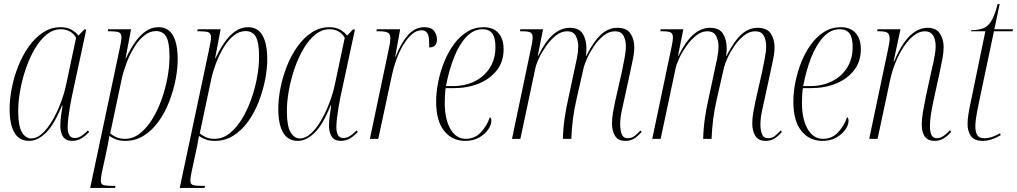

<svg xmlns="http://www.w3.org/2000/svg" viewBox="-20 -679 4974 939"><path d="M123 10Q74 10 50.5 -30.5Q27 -71 27 -146Q27 -195 38 -250Q49 -305 70 -357.5Q91 -410 121.5 -452.5Q152 -495 191 -520.5Q230 -546 276 -546Q308 -546 329 -534Q350 -522 364 -505L392 -535H402L330 -200Q326 -180 321.5 -153.5Q317 -127 314 -101Q311 -75 311 -58Q311 -4 345 -4Q362 -4 377 -13.5Q392 -23 410 -41L416 -34Q399 -15 378.5 -2.5Q358 10 333 10Q302 10 288.5 -10.5Q275 -31 275 -65Q275 -86 278.5 -112.5Q282 -139 286 -163H283Q244 -67 203.5 -28.5Q163 10 123 10ZM133 -2Q160 -2 186.5 -26Q213 -50 236 -89.5Q259 -129 277.5 -177.5Q296 -226 306 -277L352 -494Q341 -515 321 -525.5Q301 -536 278 -536Q240 -536 207.5 -509.5Q175 -483 149.5 -439Q124 -395 106 -342Q88 -289 78.5 -235.5Q69 -182 69 -136Q69 -63 87 -32.5Q105 -2 133 -2Z M563 -430Q568 -453 571 -470Q574 -487 574 -496Q574 -516 561.5 -521Q549 -526 520 -526H507L509 -536H621L594 -394H596Q615 -435 638.5 -469.5Q662 -504 691 -525Q720 -546 755 -546Q803 -546 826 -505.5Q849 -465 849 -389Q849 -342 838.5 -288.5Q828 -235 807.5 -182Q787 -129 756 -85.5Q725 -42 684 -16Q643 10 593 10Q568 10 549.5 3.5Q531 -3 515 -14Q512 2 510 13Q508 24 506 36L477 171Q473 193 473 205Q473 222 486 226Q499 230 529 230H545L542 240H421ZM591 0Q631 0 664.5 -26.5Q698 -53 724.5 -96Q751 -139 770 -192Q789 -245 799 -299.5Q809 -354 809 -401Q809 -472 793 -499.5Q777 -527 743 -527Q712 -527 685 -505Q658 -483 636.5 -448Q615 -413 599.5 -372.5Q584 -332 576 -296L519 -27Q527 -19 545.5 -9.5Q564 0 591 0Z M1001 -430Q1006 -453 1009 -470Q1012 -487 1012 -496Q1012 -516 999.5 -521Q987 -526 958 -526H945L947 -536H1059L1032 -394H1034Q1053 -435 1076.5 -469.5Q1100 -504 1129 -525Q1158 -546 1193 -546Q1241 -546 1264 -505.5Q1287 -465 1287 -389Q1287 -342 1276.5 -288.5Q1266 -235 1245.5 -182Q1225 -129 1194 -85.5Q1163 -42 1122 -16Q1081 10 1031 10Q1006 10 987.5 3.5Q969 -3 953 -14Q950 2 948 13Q946 24 944 36L915 171Q911 193 911 205Q911 222 924 226Q937 230 967 230H983L980 240H859ZM1029 0Q1069 0 1102.5 -26.5Q1136 -53 1162.5 -96Q1189 -139 1208 -192Q1227 -245 1237 -299.5Q1247 -354 1247 -401Q1247 -472 1231 -499.5Q1215 -527 1181 -527Q1150 -527 1123 -505Q1096 -483 1074.5 -448Q1053 -413 1037.5 -372.5Q1022 -332 1014 -296L957 -27Q965 -19 983.5 -9.5Q1002 0 1029 0Z M1437 10Q1388 10 1364.5 -30.5Q1341 -71 1341 -146Q1341 -195 1352 -250Q1363 -305 1384 -357.5Q1405 -410 1435.5 -452.5Q1466 -495 1505 -520.5Q1544 -546 1590 -546Q1622 -546 1643 -534Q1664 -522 1678 -505L1706 -535H1716L1644 -200Q1640 -180 1635.5 -153.5Q1631 -127 1628 -101Q1625 -75 1625 -58Q1625 -4 1659 -4Q1676 -4 1691 -13.5Q1706 -23 1724 -41L1730 -34Q1713 -15 1692.5 -2.5Q1672 10 1647 10Q1616 10 1602.5 -10.5Q1589 -31 1589 -65Q1589 -86 1592.5 -112.5Q1596 -139 1600 -163H1597Q1558 -67 1517.5 -28.5Q1477 10 1437 10ZM1447 -2Q1474 -2 1500.5 -26Q1527 -50 1550 -89.5Q1573 -129 1591.5 -177.5Q1610 -226 1620 -277L1666 -494Q1655 -515 1635 -525.5Q1615 -536 1592 -536Q1554 -536 1521.5 -509.5Q1489 -483 1463.5 -439Q1438 -395 1420 -342Q1402 -289 1392.5 -235.5Q1383 -182 1383 -136Q1383 -63 1401 -32.5Q1419 -2 1447 -2Z M1882 -442Q1889 -474 1889 -492Q1889 -514 1875.5 -520Q1862 -526 1835 -526H1821L1823 -536H1937L1913 -402H1915Q1940 -467 1974.5 -506.5Q2009 -546 2055 -546Q2089 -546 2103 -527.5Q2117 -509 2117 -486Q2117 -447 2079 -447Q2079 -457 2079 -467Q2079 -504 2069.5 -517.5Q2060 -531 2042 -531Q2017 -531 1994.5 -511.5Q1972 -492 1953 -460.5Q1934 -429 1920 -391.5Q1906 -354 1898 -317L1830 0H1789Z M2254 10Q2192 10 2152.5 -38.5Q2113 -87 2113 -182Q2113 -227 2123 -277.5Q2133 -328 2152 -375.5Q2171 -423 2199 -461.5Q2227 -500 2263.5 -523Q2300 -546 2345 -546Q2392 -546 2417.5 -517.5Q2443 -489 2443 -438Q2443 -378 2410 -335.5Q2377 -293 2322 -270.5Q2267 -248 2200 -248H2160Q2158 -241 2156.5 -219Q2155 -197 2155 -177Q2155 -96 2183 -48Q2211 0 2258 0Q2302 0 2331.5 -31.5Q2361 -63 2376 -106Q2379 -104 2381 -100Q2383 -96 2383 -88Q2383 -68 2367 -45Q2351 -22 2322.5 -6Q2294 10 2254 10ZM2195 -258Q2255 -258 2302 -281.5Q2349 -305 2376 -348Q2403 -391 2403 -449Q2403 -495 2387.5 -515.5Q2372 -536 2340 -536Q2296 -536 2261 -499Q2226 -462 2201 -399.5Q2176 -337 2161 -258Z M3039 10Q3003 10 2988 -14.5Q2973 -39 2973 -75Q2973 -100 2978 -129Q2983 -158 2988 -181L3022 -331Q3028 -362 3034.5 -395Q3041 -428 3041 -454Q3041 -482 3029.5 -504Q3018 -526 2988 -526Q2958 -526 2932 -505Q2906 -484 2885.5 -454Q2865 -424 2852 -395Q2839 -366 2835 -350L2800 -196Q2788 -144 2782 -97Q2776 -50 2774 0H2733Q2734 -49 2741 -98Q2748 -147 2760 -200L2788 -331Q2796 -366 2802 -396.5Q2808 -427 2808 -453Q2808 -479 2796.5 -502.5Q2785 -526 2753 -526Q2725 -526 2699 -505.5Q2673 -485 2652 -455.5Q2631 -426 2617 -396.5Q2603 -367 2599 -349L2525 0H2484L2579 -453Q2582 -466 2583.5 -477Q2585 -488 2585 -495Q2585 -514 2574.5 -520Q2564 -526 2536 -526H2523L2525 -536H2636L2610 -406H2612Q2650 -481 2687.5 -512Q2725 -543 2766 -543Q2812 -543 2830 -514Q2848 -485 2848 -443Q2848 -435 2847.5 -425.5Q2847 -416 2845 -406H2847Q2886 -481 2921.5 -512Q2957 -543 2999 -543Q3045 -543 3063.5 -515Q3082 -487 3082 -449Q3082 -421 3075 -388.5Q3068 -356 3063 -331L3021 -138Q3013 -102 3013 -69Q3013 -43 3020.5 -23Q3028 -3 3051 -3Q3068 -3 3081.5 -12.5Q3095 -22 3112 -41L3118 -34Q3098 -11 3080 -0.5Q3062 10 3039 10Z M3725 10Q3689 10 3674 -14.5Q3659 -39 3659 -75Q3659 -100 3664 -129Q3669 -158 3674 -181L3708 -331Q3714 -362 3720.5 -395Q3727 -428 3727 -454Q3727 -482 3715.5 -504Q3704 -526 3674 -526Q3644 -526 3618 -505Q3592 -484 3571.5 -454Q3551 -424 3538 -395Q3525 -366 3521 -350L3486 -196Q3474 -144 3468 -97Q3462 -50 3460 0H3419Q3420 -49 3427 -98Q3434 -147 3446 -200L3474 -331Q3482 -366 3488 -396.5Q3494 -427 3494 -453Q3494 -479 3482.5 -502.5Q3471 -526 3439 -526Q3411 -526 3385 -505.5Q3359 -485 3338 -455.5Q3317 -426 3303 -396.5Q3289 -367 3285 -349L3211 0H3170L3265 -453Q3268 -466 3269.5 -477Q3271 -488 3271 -495Q3271 -514 3260.5 -520Q3250 -526 3222 -526H3209L3211 -536H3322L3296 -406H3298Q3336 -481 3373.5 -512Q3411 -543 3452 -543Q3498 -543 3516 -514Q3534 -485 3534 -443Q3534 -435 3533.5 -425.5Q3533 -416 3531 -406H3533Q3572 -481 3607.5 -512Q3643 -543 3685 -543Q3731 -543 3749.5 -515Q3768 -487 3768 -449Q3768 -421 3761 -388.5Q3754 -356 3749 -331L3707 -138Q3699 -102 3699 -69Q3699 -43 3706.5 -23Q3714 -3 3737 -3Q3754 -3 3767.5 -12.5Q3781 -22 3798 -41L3804 -34Q3784 -11 3766 -0.5Q3748 10 3725 10Z M4001 10Q3939 10 3899.5 -38.5Q3860 -87 3860 -182Q3860 -227 3870 -277.5Q3880 -328 3899 -375.5Q3918 -423 3946 -461.5Q3974 -500 4010.5 -523Q4047 -546 4092 -546Q4139 -546 4164.5 -517.5Q4190 -489 4190 -438Q4190 -378 4157 -335.5Q4124 -293 4069 -270.5Q4014 -248 3947 -248H3907Q3905 -241 3903.5 -219Q3902 -197 3902 -177Q3902 -96 3930 -48Q3958 0 4005 0Q4049 0 4078.5 -31.5Q4108 -63 4123 -106Q4126 -104 4128 -100Q4130 -96 4130 -88Q4130 -68 4114 -45Q4098 -22 4069.5 -6Q4041 10 4001 10ZM3942 -258Q4002 -258 4049 -281.5Q4096 -305 4123 -348Q4150 -391 4150 -449Q4150 -495 4134.5 -515.5Q4119 -536 4087 -536Q4043 -536 4008 -499Q3973 -462 3948 -399.5Q3923 -337 3908 -258Z M4551 10Q4488 10 4488 -70Q4488 -97 4493.5 -130Q4499 -163 4507 -202L4537 -340Q4540 -351 4544.5 -371.5Q4549 -392 4552.5 -414.5Q4556 -437 4556 -455Q4556 -469 4552 -485.5Q4548 -502 4536.5 -514Q4525 -526 4503 -526Q4475 -526 4448 -504.5Q4421 -483 4398.5 -448.5Q4376 -414 4359 -371.5Q4342 -329 4333 -287L4272 0H4231L4324 -442Q4327 -457 4329 -468.5Q4331 -480 4331 -489Q4331 -510 4321 -518Q4311 -526 4282 -526H4270L4272 -536H4384L4350 -378H4352Q4390 -466 4430.5 -504.5Q4471 -543 4516 -543Q4559 -543 4577 -514.5Q4595 -486 4595 -449Q4595 -424 4589 -391.5Q4583 -359 4576 -327L4545 -185Q4538 -152 4533 -120.5Q4528 -89 4528 -62Q4528 -34 4535.5 -18.5Q4543 -3 4563 -3Q4575 -3 4590 -11.5Q4605 -20 4626 -42L4632 -34Q4610 -10 4591.5 0Q4573 10 4551 10Z M4786 10Q4745 10 4728.5 -13.5Q4712 -37 4712 -72Q4712 -92 4715.5 -116Q4719 -140 4730 -192L4799 -526H4728L4730 -531Q4761 -532 4784.5 -539Q4808 -546 4826 -573Q4844 -600 4859 -659H4869L4843 -536H4934L4932 -526H4841L4767 -175Q4756 -121 4753 -98.5Q4750 -76 4750 -63Q4750 -33 4759.5 -18Q4769 -3 4793 -3Q4814 -3 4832.5 -9.5Q4851 -16 4871 -27L4874 -18Q4827 10 4786 10Z"/></svg>

Font: Noto Serif Display Condensed ExtraLight
Style: Italic
Weight: 200
Width: 3
Italic angle: -12°
Designer: Monotype Design Team
Foundry: Monotype Imaging Inc.
Version: Version 2.009